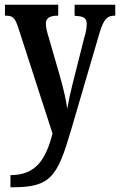

<svg xmlns="http://www.w3.org/2000/svg" viewBox="-20 -556 505 808"><path d="M24 181V232H36C194 232 222 185 278 -5L399 -418C417 -477 432 -490 462 -490H465V-536H294V-490L298 -489C330 -488 345 -481 345 -455C345 -438 341 -417 335 -399L286 -205C276 -166 269 -133 263 -98C259 -129 249 -177 232 -236L186 -395C178 -420 173 -441 173 -457C173 -476 185 -490 221 -490H225V-536H1V-490H5C33 -490 43 -482 57 -439L201 6C173 114 132 181 24 181Z"/></svg>

Font: Noto Serif Lao ExtraCondensed SemiBold
Style: Regular
Weight: 600
Width: 2
Designer: Monotype Design Team
Foundry: Monotype Imaging Inc.
Version: Version 2.003